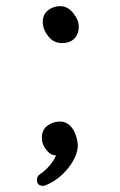

<svg xmlns="http://www.w3.org/2000/svg" viewBox="-20 -498 390 624"><path d="M120 106Q100 106 100 86Q100 75 109 69Q127 57 143 38Q158 19 162 7Q150 7 140 -1Q116 -23 116 -50Q116 -76 134 -89.5Q152 -103 175 -103Q198 -103 213.5 -83Q229 -63 233 -28Q233 8 203 46.5Q173 85 131 103Q125 106 120 106ZM236 -411Q236 -388 222 -373Q208 -358 181 -358Q154 -358 136.5 -380.5Q119 -403 119 -427Q119 -451 136 -464.5Q153 -478 176 -478Q200 -478 218 -455.5Q236 -433 236 -411Z"/></svg>

Font: LXGW WenKai TC
Style: Bold
Weight: 700
Designer: LXGW / Fontworks Inc.
Foundry: LXGW / Fontworks Inc.
Version: Version 1.330;April 28, 2024